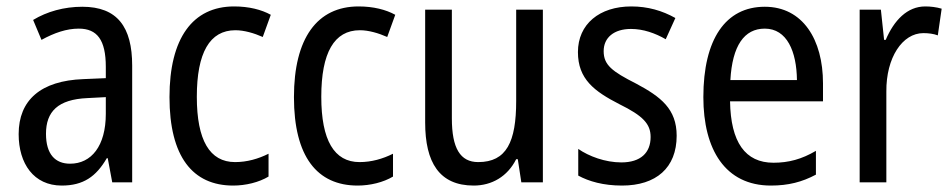

<svg xmlns="http://www.w3.org/2000/svg" viewBox="-20 -567 2959 597"><path d="M236 -546C179 -546 126 -531 83 -505L109 -443C149 -465 187 -478 225 -478C282 -478 309 -443 309 -359V-324L239 -321C107 -316 38 -256 38 -150C38 -58 85 10 172 10C239 10 279 -18 312 -75H315L329 0H391V-363C391 -483 345 -546 236 -546ZM252 -262 309 -265V-213C309 -113 264 -58 198 -58C152 -58 123 -87 123 -151C123 -220 160 -258 252 -262Z M705 10C744 10 785 0 815 -18V-89C783 -73 748 -63 711 -63C632 -63 592 -131 592 -266C592 -403 632 -473 712 -473C739 -473 770 -464 797 -452L822 -521C793 -537 754 -547 708 -547C579 -547 507 -448 507 -265C507 -80 579 10 705 10Z M1092 10C1131 10 1172 0 1202 -18V-89C1170 -73 1135 -63 1098 -63C1019 -63 979 -131 979 -266C979 -403 1019 -473 1099 -473C1126 -473 1157 -464 1184 -452L1209 -521C1180 -537 1141 -547 1095 -547C966 -547 894 -448 894 -265C894 -80 966 10 1092 10Z M1668 -537H1585V-253C1585 -126 1555 -63 1467 -63C1411 -63 1385 -106 1385 -199V-537H1302V-186C1302 -62 1346 10 1453 10C1509 10 1558 -18 1585 -72H1590L1601 0H1668Z M2084 -145C2084 -228 2035 -266 1958 -307C1883 -345 1857 -365 1857 -408C1857 -450 1889 -477 1942 -477C1980 -477 2017 -464 2050 -445L2080 -511C2039 -534 1994 -547 1943 -547C1844 -547 1777 -492 1777 -405C1777 -321 1828 -283 1906 -243C1979 -207 2003 -182 2003 -141C2003 -92 1972 -62 1912 -62C1862 -62 1811 -81 1778 -104V-21C1811 -3 1856 10 1914 10C2020 10 2084 -45 2084 -145Z M2358 -546C2236 -546 2167 -445 2167 -265C2167 -102 2235 10 2377 10C2431 10 2474 -1 2517 -24V-98C2473 -72 2432 -61 2385 -61C2297 -61 2252 -125 2250 -252H2539V-308C2539 -444 2476 -546 2358 -546ZM2358 -478C2427 -478 2457 -407 2458 -318H2251C2257 -425 2294 -478 2358 -478Z M2857 -547C2801 -547 2760 -504 2734 -443H2729L2719 -537H2653V0H2736V-282C2735 -388 2786 -464 2851 -464C2867 -464 2883 -462 2896 -457L2908 -540C2891 -545 2873 -547 2857 -547Z"/></svg>

Font: Noto Sans Arabic UI Cn
Style: Regular
Weight: 400
Width: 3
Designer: Monotype Design Team, Nadine Chahine and Nizar Qandah
Foundry: Monotype Imaging Inc.
Version: Version 2.010